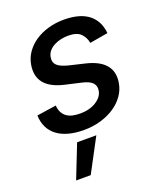

<svg xmlns="http://www.w3.org/2000/svg" viewBox="-145 -646 825 978"><g transform="rotate(-20 268.0 -157.5)"><path d="M24.9 -139.9 130 -155.5Q131.7 -132.1 140.3 -116.7Q148.8 -101.2 162.6 -91.8Q176.5 -82.4 194.6 -78.5Q212.7 -74.6 234 -74.6Q285.5 -74.6 320.7 -96.9Q356.5 -119.7 361.5 -152Q365.8 -177.6 350.3 -194.1Q334.9 -210.6 296.2 -219.5L208.1 -239.7Q62.9 -273.1 83.1 -393.1Q89.1 -429 109.6 -458.3Q130 -487.6 161.2 -508.5Q192.5 -529.5 232.6 -541Q272.7 -552.6 318.5 -552.6Q354.4 -552.6 386.4 -545.3Q418.3 -538 443.2 -521.5Q468 -505 483.8 -478.2Q499.6 -451.3 503.6 -412.3L404.5 -395.2Q402 -409.4 396 -422.1Q389.9 -434.7 379.3 -446Q358.7 -468.4 308.9 -468.4Q291.5 -468.4 271.8 -464.3Q252.1 -460.2 234.7 -451.3Q217.3 -442.5 204.9 -428.3Q192.5 -414.1 189.6 -394.2Q185 -367.9 202.1 -351.7Q219.1 -335.6 262.1 -324.9L345.9 -305Q490.1 -270.6 471.6 -155.5Q465.9 -119 444.6 -88.4Q423.3 -57.9 390.3 -35.9Q357.2 -13.8 314.6 -1.4Q272 11 223 11Q176.5 11 140.1 0.9Q103.7 -9.2 78.5 -28.4Q53.3 -47.6 39.6 -75.6Q25.9 -103.7 24.9 -139.9ZM96.9 238.6 168.3 57.5H272.4L176.1 238.6Z"/></g></svg>

Font: Inter P Medium
Style: Italic
Weight: 500
Italic angle: 9.39999°
Designer: Rasmus Andersson
Foundry: rsms
Version: Version 3.018;git-588b23468